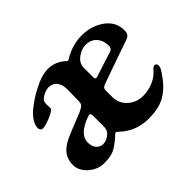

<svg xmlns="http://www.w3.org/2000/svg" viewBox="-96 -604 794 794"><g transform="rotate(-45 301.0 -206.5)"><path d="M32 -73Q32 -107 51.5 -130Q71 -153 113 -170L207 -208Q226 -217 231 -223Q236 -229 236 -246L237 -308Q238 -336 225 -353.5Q212 -371 188 -371Q174 -371 158 -363Q142 -355 136 -346Q132 -339 132 -327L133 -305Q133 -295 100.5 -281Q68 -267 51 -267Q45 -267 41 -272Q37 -277 37 -283Q37 -316 80 -353Q113 -380 158.5 -403.5Q204 -427 241 -427Q262 -427 282 -418.5Q302 -410 316 -396Q320 -392 323 -392Q326 -392 330 -395Q381 -426 436 -426Q494 -426 535.5 -395.5Q577 -365 577 -316Q577 -301 571 -293.5Q565 -286 553 -282L492 -261Q383 -223 357 -213Q346 -208 346 -195V-158Q346 -119 373.5 -94Q401 -69 440 -69Q471 -69 500 -81.5Q529 -94 550 -120Q556 -126 562 -126Q567 -126 570.5 -122.5Q574 -119 574 -113Q574 -104 570 -97Q537 -41 496.5 -13.5Q456 14 391 14Q316 14 264 -35Q256 -43 253 -43Q250 -43 245 -38Q217 -12 194 1Q171 14 130 14Q92 14 62 -12.5Q32 -39 32 -73ZM430 -282 474 -296Q481 -299 483.5 -304Q486 -309 486 -317Q486 -347 468.5 -367Q451 -387 420 -387Q396 -387 372.5 -369.5Q349 -352 348 -327V-268Q348 -262 351.5 -260Q355 -258 359 -259ZM224 -64Q235 -75 235 -94V-152Q235 -163 233.5 -167.5Q232 -172 228 -172Q224 -172 216 -169Q142 -142 141 -96Q141 -70 153.5 -57.5Q166 -45 181 -45Q205 -45 224 -64Z"/></g></svg>

Font: EB Garamond SemiBold
Style: Regular
Weight: 600
Designer: Georg Duffner and Octavio Pardo
Foundry: Georg Duffner
Version: Version 1.000